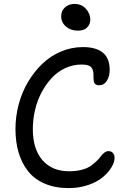

<svg xmlns="http://www.w3.org/2000/svg" viewBox="-20 -961 653 982"><path d="M378.9 -804.2Q341.8 -804.2 317.4 -825.2Q293 -846.2 293 -877.9Q293 -905.8 312.3 -923.3Q331.5 -940.9 360.8 -940.9Q397 -940.9 419.4 -916Q441.9 -891.1 441.9 -859.9Q441.9 -837.9 426 -821Q410.2 -804.2 378.9 -804.2ZM331.1 1Q261.2 1 208.3 -22Q155.3 -44.9 123 -86.2Q90.8 -127.4 75 -181.4Q59.1 -235.4 59.1 -300.8Q59.1 -365.2 75.7 -427.5Q92.3 -489.7 123.5 -542.2Q154.8 -594.7 196.5 -634.8Q238.3 -674.8 292 -697.5Q345.7 -720.2 403.8 -720.2Q541 -720.2 541 -604Q541 -570.8 526.6 -547.9Q512.2 -524.9 485.8 -524.9Q477.5 -524.9 472.2 -527.8Q466.8 -530.8 463.9 -534.4Q460.9 -538.1 459.7 -546.4Q458.5 -554.7 458.3 -559.6Q458 -564.5 458 -575.7Q458 -579.1 458 -581.1Q458 -604.5 445.8 -617.7Q433.6 -630.9 397 -630.9Q353.5 -630.9 314.2 -612.8Q274.9 -594.7 245.1 -562.7Q215.3 -530.8 193.1 -489.3Q170.9 -447.8 159.4 -399.2Q147.9 -350.6 147.9 -300.8Q147.9 -197.8 197.5 -141.4Q247.1 -85 333 -85Q369.1 -85 397.7 -92.5Q426.3 -100.1 442.9 -111.6Q459.5 -123 473.4 -136.5Q487.3 -149.9 495.6 -161.4Q503.9 -172.9 513.9 -180.4Q523.9 -188 534.2 -188Q549.8 -188 557.9 -178.2Q565.9 -168.5 565.9 -152.8Q565.9 -131.3 550.3 -105.5Q534.7 -79.6 506.6 -55.4Q478.5 -31.2 432.1 -15.1Q385.7 1 331.1 1Z"/></svg>

Font: Shantell Sans Bouncy
Style: Regular
Weight: 400
Designer: Stephen Nixon, Anya Danilova, Shantell Martin
Foundry: Arrow Type
Version: Version 1.006;[9816181b4]